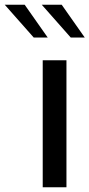

<svg xmlns="http://www.w3.org/2000/svg" viewBox="-110 -789 377 809"><path d="M70 -535H170V0H70ZM-90 -769H-6L91 -631H32ZM66 -769H150L247 -631H188Z"/></svg>

Font: Exo Medium
Style: Regular
Weight: 500
Designer: Natanael Gama
Foundry: Natanael Gama
Version: Version 1.500; ttfautohint (v1.6)